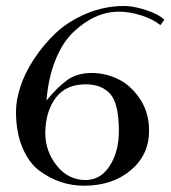

<svg xmlns="http://www.w3.org/2000/svg" viewBox="-20 -584 557 627"><path d="M131.8 -255.9Q168 -299.8 199.2 -322.3Q230.5 -344.7 275.4 -345.7Q277.3 -345.7 279.3 -345.7Q324.2 -345.7 365.7 -325.7Q407.2 -305.7 437 -261.2Q466.8 -216.8 466.8 -157.2Q466.8 -78.1 406.7 -27.8Q346.7 22.5 253.9 22.5Q215.8 22.5 179.7 10.7Q143.6 -1 109.4 -25.9Q75.2 -50.8 53.7 -101.1Q32.2 -151.4 32.2 -219.7Q32.2 -255.9 46.4 -300.3Q60.5 -344.7 91.3 -391.6Q122.1 -438.5 162.6 -476.6Q203.1 -514.6 262.2 -539.6Q321.3 -564.5 385.7 -564.5Q417 -564.5 458 -550.8Q499 -537.1 516.6 -519.5L503.9 -502Q479.5 -521.5 441.4 -533.7Q403.3 -545.9 368.2 -545.9Q328.1 -545.9 290 -528.3Q252 -510.7 217.8 -477.5Q183.6 -444.3 160.6 -386.7Q137.7 -329.1 131.8 -255.9ZM259.8 -308.6Q195.3 -308.6 162.1 -264.6Q128.9 -220.7 127.9 -150.4Q127.9 -89.8 165.5 -43Q203.1 3.9 258.8 3.9Q308.6 3.9 338.4 -42.5Q368.2 -88.9 368.2 -156.2Q368.2 -245.1 340.3 -276.9Q312.5 -308.6 259.8 -308.6Z"/></svg>

Font: Bentham
Style: Regular
Weight: 400
Version: Version 002.002